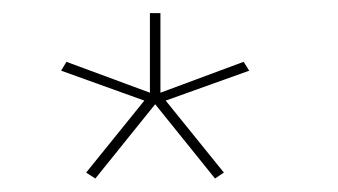

<svg xmlns="http://www.w3.org/2000/svg" viewBox="-20 -763 514 292"><path d="M232 -610 320.5 -500.5 307 -491.5 216 -604.5 125 -491.5 111 -500.5 199.5 -610 73 -655.5 81 -669 208 -622V-743H224V-622L350.5 -669L359 -655.5Z"/></svg>

Font: Epilogue Thin
Style: Regular
Weight: 250
Designer: Tyler Finck
Foundry: Etcetera Type Co
Version: Version 2.111